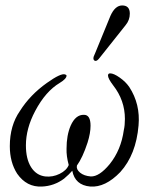

<svg xmlns="http://www.w3.org/2000/svg" viewBox="-20 -674 547 704"><path d="M488 -214Q479 -107 421 -43Q366 14 311 10Q255 5 245 -48Q234 -35 215 -19Q179 8 134 10Q78 13 43 -37Q16 -79 16 -138Q16 -214 53 -267Q90 -326 152 -370Q204 -407 219 -401Q224 -399 224 -397Q224 -385 199 -370Q147 -339 109 -267Q75 -203 75 -141Q75 -91 94 -61Q113 -31 146 -27Q173 -24 198.5 -36.5Q224 -49 232 -69Q223 -102 224 -129Q224 -178 239 -213Q257 -254 288 -253Q312 -253 312 -213Q312 -186 301 -151Q283 -96 262 -67Q259 -53 273.5 -41Q288 -29 313 -27Q344 -26 382 -72Q424 -124 434 -197Q438 -214 438 -238Q438 -306 395 -361Q376 -386 376 -397Q376 -405 384 -405Q397 -405 419 -389.5Q441 -374 454 -355Q495 -292 488 -214ZM456 -624Q456 -600 440 -581L343 -459Q335 -449 328 -451Q317 -456 328 -477L385 -616Q402 -654 428 -654Q456 -654 456 -624Z"/></svg>

Font: GFS Solomos
Style: Regular
Weight: 400
Designer: George D. Matthiopoulos
Foundry: George D. Matthiopoulos
Version: Version 1.000